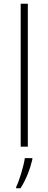

<svg xmlns="http://www.w3.org/2000/svg" viewBox="-20 -780 257 1021"><path d="M128 0V-760H90V0ZM152 68V61H112C106 104 82 183 66 214V221H89C119 175 141 116 152 68Z"/></svg>

Font: Noto Sans Sinhala UI ExtraLight
Style: Regular
Weight: 200
Designer: Jelle Bosma - Monotype Design Team
Foundry: Monotype Imaging Inc.
Version: Version 2.006